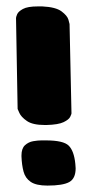

<svg xmlns="http://www.w3.org/2000/svg" viewBox="-20 -579 276 599"><path d="M197 -504 203 -226Q203 -226 203 -226Q203 -226 203 -225Q203 -223 199 -214.5Q195 -206 178.5 -198Q162 -190 125 -189Q123 -189 120 -189Q82 -189 64 -201.5Q46 -214 40.5 -226.5Q35 -239 35 -239V-238L30 -522Q30 -522 30 -522Q30 -522 30 -523Q30 -526 33.5 -534.5Q37 -543 51.5 -551Q66 -559 98 -559Q105 -559 112 -559Q154 -557 172 -543.5Q190 -530 193.5 -517.5Q197 -505 197 -504Q197 -504 197 -504Q197 -504 197 -504ZM118 -141Q121 -141 123 -141Q178 -141 194.5 -124.5Q211 -108 215 -68Q216 -60 216 -54Q216 -22 196 -11Q176 0 128 0Q93 0 76 -11.5Q59 -23 53.5 -43.5Q48 -64 47 -91Q47 -92 47 -94Q47 -116 58 -126Q69 -136 83.5 -138.5Q98 -141 109 -141Q112 -141 115 -141Q118 -141 118 -141Z"/></svg>

Font: Nerko One
Style: Regular
Weight: 400
Designer: Nermin Kahrimanovic
Foundry: Nermin Kahrimanovic
Version: Version 1.101